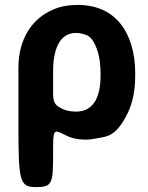

<svg xmlns="http://www.w3.org/2000/svg" viewBox="-20 -558 604 781"><path d="M326 10C342 10 358 8 372 5C411 -3 451 3 501 -101C520 -142 530 -192 530 -250V-260C530 -301 525 -338 515 -372C487 -468 419 -538 296 -538C259 -538 225 -532 196 -519C111 -483 55 -401 55 -282V-39C55 181 61 203 126 203C190 203 196 191 196 77C196 -37 194 -34 249 -7C270 4 295 10 326 10ZM289 -104C266 -104 247 -108 232 -116C192 -135 196 -154 196 -209V-270C196 -344 216 -424 289 -424C298 -424 306 -423 314 -421C334 -415 356 -414 377 -350C385 -325 389 -294 389 -260V-250C389 -172 366 -104 289 -104Z"/></svg>

Font: Asimov Print
Style: A
Weight: 500
Designer: Google
Version: Version 2.000980: 2014